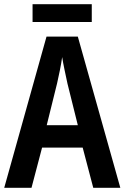

<svg xmlns="http://www.w3.org/2000/svg" viewBox="-20 -888 590 908"><path d="M421 0 371 -190H179L129 0H0L200 -715H348L549 0ZM299 -493Q293 -521 285.5 -556.5Q278 -592 274 -618Q270 -590 263.5 -557Q257 -524 250 -494L201 -296H348ZM414 -868V-784H134V-868Z"/></svg>

Font: Noto Sans Myanmar UI Condensed SemiBold
Style: Regular
Weight: 600
Width: 3
Designer: Monotype Design Team
Foundry: Monotype Imaging Inc.
Version: Version 2.103; ttfautohint (v1.8.4.7-5d5b)